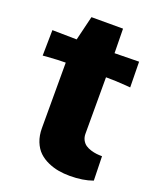

<svg xmlns="http://www.w3.org/2000/svg" viewBox="-137 -802 733 895"><g transform="rotate(20 230.0 -355.0)"><path d="M316.9 -720.2 318.8 -599.1 439.9 -601.1 441.9 -474.1 418 -476.1Q366.2 -480 319.8 -480V-200.2Q319.8 -182.6 327.1 -168.9Q334.5 -155.3 345.7 -147.7Q356.9 -140.1 372.1 -135.5Q387.2 -130.9 400.6 -129.4Q414.1 -127.9 428.2 -127.9L431.2 -7.8Q382.8 9.8 317.9 9.8Q288.1 9.8 261.5 5.1Q234.9 0.5 208.5 -11.2Q182.1 -22.9 162.8 -41.3Q143.6 -59.6 131.8 -88.9Q120.1 -118.2 120.1 -155.8V-480Q84 -480 32.2 -476.1L7.8 -474.1L9.8 -601.1L130.9 -599.1L160.2 -720.2Z"/></g></svg>

Font: Zantroke
Style: Regular
Weight: 500
Foundry: gluk
Version: Version 0.36